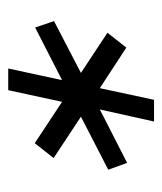

<svg xmlns="http://www.w3.org/2000/svg" viewBox="17 -734 403 478"><g transform="rotate(90 219.0 -494.5)"><path d="M150 -313 179 -447 48 -380 32 -427 161 -494 61 -560 98 -607 199 -541 228 -676H282L252 -541L385 -609L402 -562L270 -494L373 -426L336 -379L233 -447L204 -313Z"/></g></svg>

Font: Junicode SmExp
Style: Bold Italic
Weight: 700
Width: 6
Italic angle: -11°
Designer: Peter S. Baker
Version: Version 2.205; ttfautohint (v1.8.4)